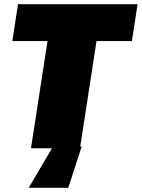

<svg xmlns="http://www.w3.org/2000/svg" viewBox="-20 -708 677 917"><path d="M39 0ZM128 0 207 -512H39L66 -688H637L610 -512H441L362 0ZM129 0ZM119 189 120 184 233 -8H370L306 189Z"/></svg>

Font: Azeri Sans Black
Style: Italic
Weight: 900
Designer: Hector Gatti & Omnibus-Type (original fonts) / Cristiano Sobral (main changes and remastering)
Foundry: Omnibus-Type
Version: Version 0.07;August 21, 2020;FontCreator 13.0.0.2681 64-bit;